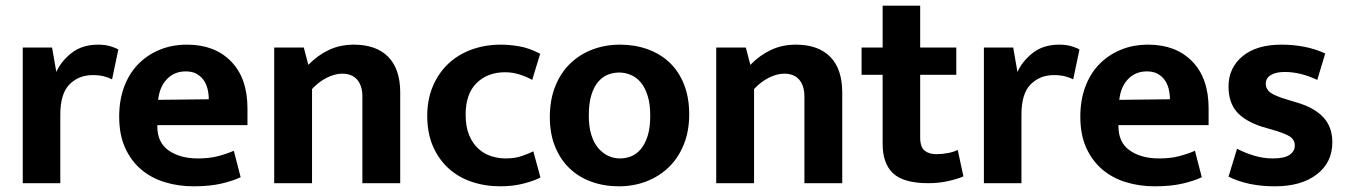

<svg xmlns="http://www.w3.org/2000/svg" viewBox="-20 -644 4738 675"><path d="M60 0V-477H163L178 -391Q195 -429 232 -458Q269 -487 325 -487Q348 -487 366 -482Q384 -477 396 -470L374 -365Q363 -371 346 -375.5Q329 -380 306 -380Q257 -380 224.5 -347.5Q192 -315 192 -241V0Z M850 -204H533V-200Q533 -143 573 -115Q613 -87 676 -87Q716 -87 746.5 -95Q777 -103 802 -114L826 -21Q799 -8 758 1.5Q717 11 661 11Q607 11 559.5 -3.5Q512 -18 476.5 -48Q441 -78 420 -124Q399 -170 399 -234Q399 -291 416 -337.5Q433 -384 464.5 -417Q496 -450 540 -468.5Q584 -487 638 -487Q735 -487 792.5 -428Q850 -369 850 -263ZM714 -295Q714 -314 709.5 -332Q705 -350 695 -363.5Q685 -377 670 -385Q655 -393 633 -393Q593 -393 567 -366Q541 -339 536 -293Z M1077 0H944V-477H1048L1064 -416Q1097 -450 1136.5 -468.5Q1176 -487 1224 -487Q1303 -487 1345 -444Q1387 -401 1387 -319V0H1254V-305Q1254 -342 1236 -363.5Q1218 -385 1183 -385Q1157 -385 1128.5 -370.5Q1100 -356 1077 -331Z M1758 -87Q1790 -87 1814.5 -95.5Q1839 -104 1855 -112L1880 -20Q1860 -9 1822 1Q1784 11 1739 11Q1685 11 1638 -5Q1591 -21 1556.5 -52.5Q1522 -84 1502 -130Q1482 -176 1482 -237Q1482 -293 1501 -339Q1520 -385 1554 -418Q1588 -451 1636 -469Q1684 -487 1741 -487Q1772 -487 1806.5 -481Q1841 -475 1879 -455L1851 -363Q1830 -375 1805.5 -382.5Q1781 -390 1756 -390Q1694 -390 1655.5 -352Q1617 -314 1617 -241Q1617 -198 1629.5 -168.5Q1642 -139 1662 -121Q1682 -103 1707 -95Q1732 -87 1758 -87Z M2403 -242Q2403 -183 2384 -136Q2365 -89 2331.5 -56.5Q2298 -24 2253 -6.5Q2208 11 2156 11Q2104 11 2059.5 -5Q2015 -21 1982.5 -52Q1950 -83 1931.5 -128.5Q1913 -174 1913 -232Q1913 -293 1932 -340.5Q1951 -388 1984.5 -420.5Q2018 -453 2063 -470Q2108 -487 2160 -487Q2212 -487 2256.5 -471Q2301 -455 2333.5 -424.5Q2366 -394 2384.5 -348Q2403 -302 2403 -242ZM2266 -237Q2266 -278 2257 -307Q2248 -336 2233 -354Q2218 -372 2198 -380.5Q2178 -389 2157 -389Q2136 -389 2117 -381.5Q2098 -374 2083 -356.5Q2068 -339 2059 -310Q2050 -281 2050 -237Q2050 -198 2059 -169.5Q2068 -141 2083.5 -123Q2099 -105 2118.5 -96Q2138 -87 2159 -87Q2180 -87 2199 -94.5Q2218 -102 2233 -120Q2248 -138 2257 -166.5Q2266 -195 2266 -237Z M2631 0H2498V-477H2602L2618 -416Q2651 -450 2690.5 -468.5Q2730 -487 2778 -487Q2857 -487 2899 -444Q2941 -401 2941 -319V0H2808V-305Q2808 -342 2790 -363.5Q2772 -385 2737 -385Q2711 -385 2682.5 -370.5Q2654 -356 2631 -331Z M3342 -381H3215V-161Q3215 -127 3230.5 -114.5Q3246 -102 3272 -102Q3292 -102 3313 -106Q3334 -110 3347 -117L3367 -24Q3350 -16 3316 -8Q3282 0 3244 0Q3157 0 3120 -34.5Q3083 -69 3083 -138V-381H3009V-477H3083V-624H3215V-477H3342Z M3439 0V-477H3542L3557 -391Q3574 -429 3611 -458Q3648 -487 3704 -487Q3727 -487 3745 -482Q3763 -477 3775 -470L3753 -365Q3742 -371 3725 -375.5Q3708 -380 3685 -380Q3636 -380 3603.5 -347.5Q3571 -315 3571 -241V0Z M4229 -204H3912V-200Q3912 -143 3952 -115Q3992 -87 4055 -87Q4095 -87 4125.5 -95Q4156 -103 4181 -114L4205 -21Q4178 -8 4137 1.5Q4096 11 4040 11Q3986 11 3938.5 -3.5Q3891 -18 3855.5 -48Q3820 -78 3799 -124Q3778 -170 3778 -234Q3778 -291 3795 -337.5Q3812 -384 3843.5 -417Q3875 -450 3919 -468.5Q3963 -487 4017 -487Q4114 -487 4171.5 -428Q4229 -369 4229 -263ZM4093 -295Q4093 -314 4088.5 -332Q4084 -350 4074 -363.5Q4064 -377 4049 -385Q4034 -393 4012 -393Q3972 -393 3946 -366Q3920 -339 3915 -293Z M4611 -363Q4552 -391 4497 -391Q4465 -391 4447.5 -380Q4430 -369 4430 -350Q4430 -331 4445.5 -319Q4461 -307 4508 -293L4538 -284Q4600 -266 4632 -232Q4664 -198 4664 -144Q4664 -73 4609.5 -31Q4555 11 4462 11Q4367 11 4299 -23L4329 -121Q4358 -106 4390 -96.5Q4422 -87 4455 -87Q4495 -87 4513.5 -99.5Q4532 -112 4532 -132Q4532 -153 4514 -164.5Q4496 -176 4446 -190L4415 -199Q4355 -219 4327 -252Q4299 -285 4299 -340Q4299 -405 4348 -446Q4397 -487 4485 -487Q4572 -487 4639 -456Z"/></svg>

Font: Mukta
Style: Bold
Weight: 700
Designer: Girish Dalvi and Yashodeep Gholap
Foundry: Ek Type
Version: Version 2.538;PS 1.002;hotconv 16.6.51;makeotf.lib2.5.65220;